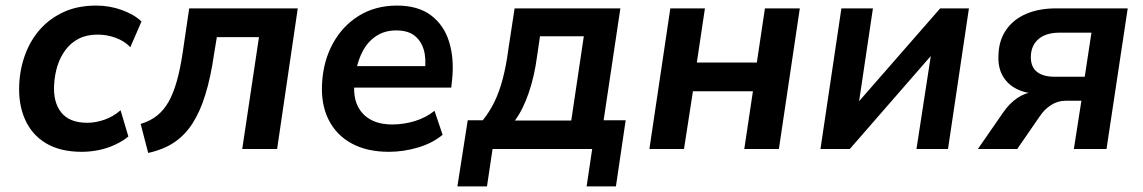

<svg xmlns="http://www.w3.org/2000/svg" viewBox="-20 -534 4097 688"><path d="M273 10Q196 10 145 -20.5Q94 -51 69.5 -106.5Q45 -162 49 -234Q52 -291 71.5 -342Q91 -393 125.5 -431Q160 -469 209.5 -491.5Q259 -514 325 -514Q373 -514 417 -498Q461 -482 487 -457L447 -365Q426 -387 394.5 -398.5Q363 -410 330 -410Q291 -410 262.5 -395.5Q234 -381 215 -355.5Q196 -330 186 -298.5Q176 -267 174 -231Q170 -168 199.5 -131Q229 -94 293 -94Q322 -94 354 -105Q386 -116 412 -139L440 -45Q421 -29 393.5 -16Q366 -3 335 3.5Q304 10 273 10Z M511 14 484 -90Q518 -100 542.5 -119.5Q567 -139 584 -169Q601 -199 613.5 -243Q626 -287 635 -348L658 -504H1047L973 0H848L908 -401H757L747 -340Q735 -257 716 -195.5Q697 -134 670 -92Q643 -50 604.5 -24Q566 2 511 14Z M1374 10Q1295 10 1240 -20Q1185 -50 1157.5 -105Q1130 -160 1134 -234Q1138 -314 1172.5 -377.5Q1207 -441 1266 -477.5Q1325 -514 1403 -514Q1478 -514 1524.5 -479Q1571 -444 1589.5 -383.5Q1608 -323 1600 -248L1597 -220H1230L1241 -297H1518L1502 -279Q1508 -323 1498.5 -355.5Q1489 -388 1465 -406.5Q1441 -425 1400 -425Q1359 -425 1329 -405.5Q1299 -386 1281 -353Q1263 -320 1256 -280L1252 -252Q1244 -200 1257.5 -164Q1271 -128 1303.5 -108Q1336 -88 1386 -88Q1426 -88 1466 -100Q1506 -112 1537 -137L1566 -51Q1530 -21 1478 -5.5Q1426 10 1374 10Z M1619 134 1656 -103H1710Q1734 -133 1751.5 -168.5Q1769 -204 1781.5 -251.5Q1794 -299 1802 -360L1824 -504H2203L2143 -103H2222L2187 134H2082L2102 0H1745L1725 134ZM1825 -102H2027L2072 -404H1915L1904 -329Q1895 -261 1874.5 -201Q1854 -141 1825 -102Z M2307 0 2382 -504H2506L2477 -310H2692L2721 -504H2846L2771 0H2647L2678 -207H2463L2431 0Z M2920 0 2995 -504H3108L3055 -148H3038L3349 -504H3452L3377 0H3264L3319 -357H3336L3025 0Z M3484 0 3574 -130Q3597 -164 3626.5 -183.5Q3656 -203 3683 -203H3698V-198Q3655 -199 3622.5 -215.5Q3590 -232 3572.5 -263Q3555 -294 3558 -340Q3560 -391 3586 -428Q3612 -465 3657.5 -484.5Q3703 -504 3765 -504H4021L3945 0H3828L3855 -173H3798Q3770 -173 3745.5 -157Q3721 -141 3705 -116L3625 0ZM3759 -259H3867L3891 -417H3778Q3729 -417 3702.5 -395Q3676 -373 3674 -335Q3672 -297 3694 -278Q3716 -259 3759 -259Z"/></svg>

Font: Nunitoga
Style: Bold Italic
Weight: 700
Italic angle: -9°
Designer: Vernon Adams
Foundry: Vernon Adams
Version: Version 1.0